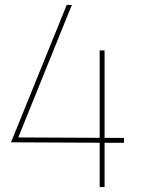

<svg xmlns="http://www.w3.org/2000/svg" viewBox="-20 -770 588 781"><path d="M249 -744 251 -750H272.5L266.6 -736L54.4 -211L385.4 -209.4V-555V-565H405.4V-555V-209.3L474.4 -209H484.4V-189H474.4L405.4 -189.3V-19V-9H385.4V-19V-189.4L39.4 -191H29.4H24.4L30.4 -205Z"/></svg>

Font: Nordica Plus
Style: NordicaClassicUltraLightExt
Weight: 300
Version: Version 1.01